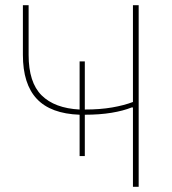

<svg xmlns="http://www.w3.org/2000/svg" viewBox="-20 -718 661 738"><path d="M491 0V-305H486Q454 -292 408.5 -284.5Q363 -277 306 -277V-118H286V-277Q175 -281 121.5 -338Q68 -395 68 -507V-698H90V-507Q90 -401 140 -351.5Q190 -302 286 -297V-482H306V-297Q365 -297 411 -305Q457 -313 491 -326V-698H513V0Z"/></svg>

Font: IBM Plex Sans Thin
Style: Regular
Weight: 250
Designer: Mike Abbink, Paul van der Laan, Pieter van Rosmalen
Foundry: Bold Monday
Version: Version 3.201